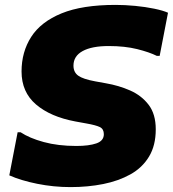

<svg xmlns="http://www.w3.org/2000/svg" viewBox="-20 -752 706 784"><path d="M52 -212H64Q100 -188 158.5 -172Q217 -156 292 -156Q343 -156 373.5 -166.5Q404 -177 404 -204Q404 -225 388 -233Q372 -241 332 -248L288 -256Q186 -275 127 -325.5Q68 -376 68 -460Q68 -540 107.5 -601.5Q147 -663 231.5 -697.5Q316 -732 452 -732Q490 -732 532 -728Q574 -724 610 -716.5Q646 -709 666 -700L632 -524H620Q590 -539 540 -551.5Q490 -564 424 -564Q355 -564 317.5 -543.5Q280 -523 280 -484Q280 -457 299.5 -443Q319 -429 368 -420L412 -412Q465 -403 511.5 -382.5Q558 -362 587 -324Q616 -286 616 -224Q616 -158 588.5 -112.5Q561 -67 512.5 -40Q464 -13 401.5 -0.5Q339 12 268 12Q199 12 132 -1.5Q65 -15 18 -36Z"/></svg>

Font: Kufam Black
Style: Italic
Weight: 900
Italic angle: -11°
Designer: Artur Schmal
Foundry: Original Type
Version: Version 1.301; ttfautohint (v1.8.3)